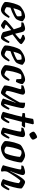

<svg xmlns="http://www.w3.org/2000/svg" viewBox="1574 -2362 789 3976"><g transform="rotate(90 1968.0 -374.5)"><path d="M173 0Q161 0 140 -7Q119 -14 94.5 -26Q70 -38 50 -53Q30 -68 21 -84Q20 -129 29 -176Q38 -223 51 -266.5Q64 -310 78.5 -343.5Q93 -377 104 -394Q113 -405 135.5 -422.5Q158 -440 189 -458Q220 -476 255.5 -488Q291 -500 326 -500Q342 -500 364 -489Q386 -478 403.5 -464Q421 -450 422 -441Q418 -409 403.5 -372Q389 -335 375 -316Q357 -297 318 -274.5Q279 -252 231 -231.5Q183 -211 139 -197Q133 -164 131 -147.5Q129 -131 128 -116Q134 -107 150.5 -97.5Q167 -88 184.5 -81.5Q202 -75 214 -75Q229 -75 259 -106.5Q289 -138 322 -180Q331 -180 340.5 -174Q350 -168 352 -163Q337 -130 312.5 -92Q288 -54 253.5 -27Q219 0 173 0ZM150 -258Q201 -276 245 -295.5Q289 -315 317 -335Q319 -350 319 -365Q319 -381 317 -397Q315 -413 311 -425Q303 -427 295.5 -427.5Q288 -428 281 -428Q247 -428 215 -415Q191 -383 175.5 -341Q160 -299 150 -258Z M510 0Q500 0 481.5 -9.5Q463 -19 442.5 -33Q422 -47 408 -59.5Q394 -72 394 -78Q393 -96 421 -125Q449 -154 493.5 -190.5Q538 -227 588 -267L550 -382Q541 -407 533.5 -414.5Q526 -422 496 -422H444Q443 -433 445 -445Q447 -457 449 -464Q462 -471 485.5 -479.5Q509 -488 532.5 -494Q556 -500 570 -500Q596 -500 615.5 -486.5Q635 -473 644 -437L679 -294Q707 -317 733 -339Q759 -361 775.5 -377Q792 -393 792 -398Q792 -403 781 -410.5Q770 -418 754 -425Q738 -432 723.5 -438Q709 -444 702 -445Q700 -464 706 -474Q713 -479 727.5 -485Q742 -491 756.5 -495.5Q771 -500 779 -500Q788 -500 807 -490.5Q826 -481 846 -467Q866 -453 880 -440.5Q894 -428 894 -422Q895 -408 876 -387.5Q857 -367 826 -342.5Q795 -318 760 -292Q725 -266 694 -241L753 -72L763 -66Q773 -75 787.5 -95Q802 -115 816.5 -138Q831 -161 841 -177Q849 -177 859 -172.5Q869 -168 872 -163Q868 -142 856 -114.5Q844 -87 828 -60.5Q812 -34 795 -17Q778 0 763 0Q739 0 713 -8Q687 -16 668 -27.5Q649 -39 645 -50L603 -213Q576 -190 549.5 -167.5Q523 -145 506 -127.5Q489 -110 489 -103Q489 -97 515.5 -88Q542 -79 569 -73Q572 -67 574.5 -60.5Q577 -54 579 -47Q570 -38 556.5 -27Q543 -16 530 -8Q517 0 510 0Z M1074 0Q1062 0 1041 -7Q1020 -14 995.5 -26Q971 -38 951 -53Q931 -68 922 -84Q921 -129 930 -176Q939 -223 952 -266.5Q965 -310 979.5 -343.5Q994 -377 1005 -394Q1014 -405 1036.5 -422.5Q1059 -440 1090 -458Q1121 -476 1156.5 -488Q1192 -500 1227 -500Q1243 -500 1265 -489Q1287 -478 1304.5 -464Q1322 -450 1323 -441Q1319 -409 1304.5 -372Q1290 -335 1276 -316Q1258 -297 1219 -274.5Q1180 -252 1132 -231.5Q1084 -211 1040 -197Q1034 -164 1032 -147.5Q1030 -131 1029 -116Q1035 -107 1051.5 -97.5Q1068 -88 1085.5 -81.5Q1103 -75 1115 -75Q1130 -75 1160 -106.5Q1190 -138 1223 -180Q1232 -180 1241.5 -174Q1251 -168 1253 -163Q1238 -130 1213.5 -92Q1189 -54 1154.5 -27Q1120 0 1074 0ZM1051 -258Q1102 -276 1146 -295.5Q1190 -315 1218 -335Q1220 -350 1220 -365Q1220 -381 1218 -397Q1216 -413 1212 -425Q1204 -427 1196.5 -427.5Q1189 -428 1182 -428Q1148 -428 1116 -415Q1092 -383 1076.5 -341Q1061 -299 1051 -258Z M1471 0Q1455 0 1426 -12Q1397 -24 1369 -43.5Q1341 -63 1329 -84Q1329 -128 1337.5 -176.5Q1346 -225 1358.5 -270Q1371 -315 1385.5 -350Q1400 -385 1411 -402Q1421 -413 1444.5 -429.5Q1468 -446 1499.5 -462Q1531 -478 1566 -489Q1601 -500 1634 -500Q1652 -500 1672 -489Q1692 -478 1707 -464Q1722 -450 1723 -441Q1718 -404 1703.5 -367.5Q1689 -331 1677 -311Q1658 -311 1642 -314.5Q1626 -318 1620 -322Q1620 -330 1619.5 -349.5Q1619 -369 1618 -389Q1617 -409 1615 -419Q1604 -421 1593.5 -422.5Q1583 -424 1574 -424Q1562 -424 1548 -421.5Q1534 -419 1522 -414Q1503 -380 1488.5 -337Q1474 -294 1464 -250.5Q1454 -207 1449 -170.5Q1444 -134 1442 -113Q1448 -105 1463.5 -95.5Q1479 -86 1496.5 -79Q1514 -72 1527 -72Q1534 -72 1547 -85.5Q1560 -99 1575 -117.5Q1590 -136 1603.5 -153.5Q1617 -171 1626 -180Q1635 -179 1643.5 -173.5Q1652 -168 1655 -163Q1645 -130 1622.5 -92Q1600 -54 1562.5 -27Q1525 0 1471 0Z M1903 0Q1887 0 1862 -9Q1837 -18 1812 -31Q1787 -44 1769.5 -56.5Q1752 -69 1750 -75Q1750 -105 1757.5 -145Q1765 -185 1776.5 -227.5Q1788 -270 1799.5 -307.5Q1811 -345 1819 -371Q1827 -397 1827 -404Q1827 -415 1819 -418.5Q1811 -422 1798 -422H1745Q1745 -434 1748 -446Q1751 -458 1753 -464Q1767 -471 1792 -479.5Q1817 -488 1842 -494Q1867 -500 1881 -500Q1905 -500 1923 -487.5Q1941 -475 1941 -452Q1941 -438 1932.5 -407.5Q1924 -377 1912 -337.5Q1900 -298 1888.5 -257Q1877 -216 1869 -180Q1861 -144 1861 -122Q1870 -110 1887.5 -100.5Q1905 -91 1914 -91Q1919 -90 1936.5 -113.5Q1954 -137 1977 -173.5Q2000 -210 2024.5 -251Q2049 -292 2069.5 -329Q2090 -366 2102 -390Q2105 -413 2106.5 -444.5Q2108 -476 2108 -500Q2172 -500 2196 -487.5Q2220 -475 2220 -449Q2220 -420 2197.5 -321.5Q2175 -223 2132 -73L2143 -66Q2154 -76 2168.5 -96.5Q2183 -117 2197 -139Q2211 -161 2221 -177Q2230 -177 2240 -172.5Q2250 -168 2252 -163Q2247 -142 2234 -114.5Q2221 -87 2204.5 -60.5Q2188 -34 2170.5 -17Q2153 0 2138 0Q2114 0 2088 -8.5Q2062 -17 2043 -27.5Q2024 -38 2021 -45L2073 -201Q2083 -233 2093 -260.5Q2103 -288 2109 -301L2104 -304Q2087 -270 2066 -229Q2045 -188 2022.5 -147.5Q2000 -107 1978 -73.5Q1956 -40 1936.5 -20Q1917 0 1903 0Z M2416 0Q2393 0 2365.5 -8.5Q2338 -17 2318 -27.5Q2298 -38 2296 -45Q2316 -118 2336.5 -190.5Q2357 -263 2373 -327Q2389 -391 2397 -435L2320 -447Q2320 -463 2322.5 -477.5Q2325 -492 2328 -498L2395 -501Q2406 -502 2410.5 -507Q2415 -512 2417 -524L2443 -666Q2456 -672 2484 -676.5Q2512 -681 2540 -681L2555 -663L2517 -500H2613L2623 -487Q2615 -471 2601.5 -454Q2588 -437 2577 -431L2504 -434L2410 -73L2421 -66Q2431 -76 2446 -96Q2461 -116 2476 -138.5Q2491 -161 2502 -177Q2511 -177 2520.5 -172Q2530 -167 2532 -163Q2527 -142 2514 -114.5Q2501 -87 2484 -60.5Q2467 -34 2449 -17Q2431 0 2416 0Z M2738 0Q2714 0 2687.5 -8.5Q2661 -17 2642 -27.5Q2623 -38 2621 -45Q2625 -59 2635 -95Q2645 -131 2657 -176.5Q2669 -222 2680 -268Q2691 -314 2698 -350.5Q2705 -387 2705 -402Q2705 -414 2696.5 -418Q2688 -422 2675 -422H2623Q2623 -434 2626 -446Q2629 -458 2631 -464Q2645 -471 2669.5 -479.5Q2694 -488 2718 -494Q2742 -500 2755 -500Q2785 -500 2802.5 -487Q2820 -474 2820 -449Q2820 -421 2800 -333.5Q2780 -246 2732 -73L2743 -66Q2753 -76 2767.5 -96Q2782 -116 2796.5 -138.5Q2811 -161 2822 -177Q2831 -177 2840 -172.5Q2849 -168 2852 -163Q2847 -142 2834 -114.5Q2821 -87 2804.5 -60.5Q2788 -34 2770.5 -17Q2753 0 2738 0ZM2765 -588Q2754 -588 2740.5 -603.5Q2727 -619 2717 -639.5Q2707 -660 2707 -674Q2707 -684 2720 -697Q2733 -710 2752.5 -721.5Q2772 -733 2790 -741Q2808 -749 2818 -749Q2829 -749 2841.5 -733Q2854 -717 2863 -696.5Q2872 -676 2872 -662Q2872 -650 2859.5 -637.5Q2847 -625 2828.5 -613.5Q2810 -602 2792.5 -595Q2775 -588 2765 -588Z M3040 0Q3024 0 2995.5 -12Q2967 -24 2939.5 -43.5Q2912 -63 2901 -84Q2901 -128 2909 -177.5Q2917 -227 2930 -273Q2943 -319 2957 -355Q2971 -391 2983 -408Q2993 -419 3017 -434.5Q3041 -450 3073.5 -465Q3106 -480 3140.5 -490Q3175 -500 3206 -500Q3220 -500 3242 -492Q3264 -484 3286.5 -471.5Q3309 -459 3325.5 -446.5Q3342 -434 3345 -425Q3345 -394 3337 -349Q3329 -304 3316.5 -256Q3304 -208 3290 -166.5Q3276 -125 3263 -102Q3235 -69 3197 -46.5Q3159 -24 3117.5 -12Q3076 0 3040 0ZM3101 -72Q3121 -72 3148 -85Q3159 -99 3170.5 -128.5Q3182 -158 3192.5 -195.5Q3203 -233 3211 -271Q3219 -309 3224 -341.5Q3229 -374 3229 -393Q3212 -407 3187.5 -417Q3163 -427 3143 -427Q3121 -427 3097 -417Q3078 -383 3063 -339.5Q3048 -296 3038 -251.5Q3028 -207 3022.5 -170.5Q3017 -134 3016 -113Q3026 -97 3052 -84.5Q3078 -72 3101 -72Z M3509 0Q3495 0 3470.5 -8.5Q3446 -17 3425 -27.5Q3404 -38 3402 -45Q3410 -71 3422 -113.5Q3434 -156 3446.5 -206Q3459 -256 3471 -304Q3479 -337 3484.5 -365Q3490 -393 3490 -402Q3490 -422 3459 -422H3408Q3408 -433 3410.5 -445Q3413 -457 3416 -464Q3431 -471 3456 -479.5Q3481 -488 3506 -494Q3531 -500 3544 -500Q3572 -500 3589 -487Q3606 -474 3606 -449Q3606 -438 3599 -412Q3592 -386 3582 -354Q3572 -322 3560.5 -290Q3549 -258 3539 -233Q3529 -208 3524 -199L3529 -195Q3545 -229 3566.5 -270Q3588 -311 3612 -351.5Q3636 -392 3660.5 -425.5Q3685 -459 3707.5 -479.5Q3730 -500 3748 -500Q3763 -500 3785.5 -491Q3808 -482 3830 -469Q3852 -456 3867 -443.5Q3882 -431 3884 -425Q3884 -388 3876 -343.5Q3868 -299 3855.5 -253.5Q3843 -208 3830.5 -169Q3818 -130 3808.5 -104Q3799 -78 3797 -73L3809 -66Q3819 -76 3834 -96Q3849 -116 3864.5 -138.5Q3880 -161 3891 -177Q3900 -177 3909.5 -172Q3919 -167 3921 -163Q3916 -142 3902.5 -114.5Q3889 -87 3872 -60.5Q3855 -34 3837 -17Q3819 0 3804 0Q3780 0 3754.5 -8.5Q3729 -17 3710.5 -28Q3692 -39 3690 -47Q3695 -60 3707 -95Q3719 -130 3732.5 -177Q3746 -224 3757.5 -274.5Q3769 -325 3773 -369Q3763 -383 3747 -392.5Q3731 -402 3724 -402Q3719 -402 3702.5 -382.5Q3686 -363 3664 -332Q3642 -301 3617.5 -264Q3593 -227 3571.5 -192Q3550 -157 3536 -130Q3527 -101 3527 -70Q3527 -56 3529.5 -42.5Q3532 -29 3536 -15Q3531 -11 3523.5 -6.5Q3516 -2 3509 0Z"/></g></svg>

Font: Texturina
Style: Bold Italic
Weight: 700
Italic angle: -11°
Designer: Guillermo Torres Carreño
Foundry: Omnibus-Type
Version: Version 1.002; ttfautohint (v1.8.3)